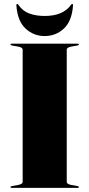

<svg xmlns="http://www.w3.org/2000/svg" viewBox="-20 -912 434 932"><path d="M304 -29Q304 -18 327 -14L355 -9Q363 -7.5 363 -4Q363 0 357 0H37Q31 0 31 -4Q31 -7.5 39 -9L67 -14Q90 -18 90 -29V-671Q90 -682 67 -686L39 -691Q31 -692.5 31 -696Q31 -700 37 -700H357Q363 -700 363 -696Q363 -692.5 355 -691L327 -686Q304 -682 304 -671ZM196.5 -834.5Q287 -834.5 325 -889Q327 -892.5 330 -892.5Q335.5 -892.5 334.5 -885.5Q329 -809.5 290 -773.2Q251 -737 196.5 -737Q143.5 -737 104.2 -773.2Q65 -809.5 59.5 -885.5Q58.5 -892.5 64 -892.5Q67 -892.5 69 -889Q90.5 -857.5 123.5 -846Q156.5 -834.5 196.5 -834.5Z"/></svg>

Font: Fraunces 144pt Black
Style: Regular
Weight: 900
Version: Version 1.000;[0bf87f6ff]